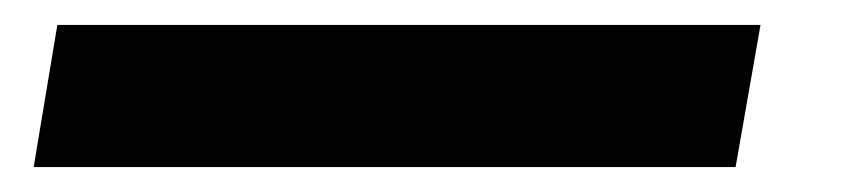

<svg xmlns="http://www.w3.org/2000/svg" viewBox="-20 18 684 154"><path d="M7 152 26 38H590L570 152Z"/></svg>

Font: DM Sans 36pt SemiBold
Style: Italic
Weight: 600
Italic angle: -10°
Designer: Colophon Foundry, Jonny Pinhorn
Foundry: Colophon Foundry
Version: Version 4.004;gftools[0.9.30]